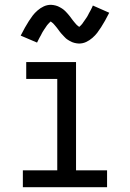

<svg xmlns="http://www.w3.org/2000/svg" viewBox="-20 -778 540 798"><path d="M75 0V-70H218V-450H89V-520H296V-70H425V0ZM308 -597Q303 -597 298 -598Q293 -599 288.5 -600Q284 -601 279.5 -603Q275 -605 270.5 -607.5Q266 -610 262 -612.5Q258 -615 254.5 -618Q251 -621 247.5 -625Q244 -629 240.5 -632.5Q237 -636 234 -639.5Q231 -643 228 -647Q225 -651 222.5 -654.5Q220 -658 216.5 -662.5Q213 -667 209.5 -671Q206 -675 203 -678.5Q200 -682 195.5 -685Q191 -688 191 -690H193L190 -688Q187 -686 184.5 -683Q182 -680 179.5 -677.5Q177 -675 176 -673.5Q175 -672 173.5 -670Q172 -668 170.5 -665.5Q169 -663 167.5 -661Q166 -659 164 -656Q162 -653 160.5 -650.5Q159 -648 157 -645Q155 -642 153.5 -638.5Q152 -635 150 -631.5Q148 -628 146 -624.5Q144 -621 142 -617Q140 -613 138 -609Q136 -605 134 -601L66 -630Q75 -648 83.5 -663Q92 -678 100 -690.5Q108 -703 116 -713.5Q124 -724 136 -734.5Q148 -745 162 -751.5Q176 -758 192 -758Q197 -758 202 -757Q207 -756 211.5 -755Q216 -754 220.5 -752Q225 -750 229.5 -747.5Q234 -745 238 -742.5Q242 -740 245.5 -737Q249 -734 252.5 -730.5Q256 -727 259.5 -723Q263 -719 266 -715.5Q269 -712 272 -708Q275 -704 277.5 -700.5Q280 -697 283.5 -692.5Q287 -688 290.5 -684Q294 -680 297 -676.5Q300 -673 304.5 -670Q309 -667 309 -665H307L310 -667Q313 -669 315.5 -672Q318 -675 320.5 -677.5Q323 -680 324 -682Q325 -684 326.5 -686Q328 -688 329.5 -690Q331 -692 332.5 -694.5Q334 -697 336 -699.5Q338 -702 339.5 -704.5Q341 -707 343 -710Q345 -713 346.5 -716.5Q348 -720 350 -723.5Q352 -727 354 -730.5Q356 -734 358 -738Q360 -742 362 -746Q364 -750 366 -755L434 -725Q425 -707 416.5 -692Q408 -677 400 -664.5Q392 -652 384 -641.5Q376 -631 364 -620.5Q352 -610 338 -603.5Q324 -597 308 -597Z"/></svg>

Font: Iosevka NFM
Style: Regular
Weight: 400
Monospace: yes
Designer: Belleve Invis
Foundry: Belleve Invis
Version: Version 29.0.4; ttfautohint (v1.8.4);Nerd Fonts 3.3.0